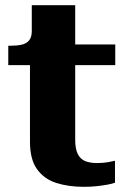

<svg xmlns="http://www.w3.org/2000/svg" viewBox="-20 -712 495 743"><path d="M12 -460V-535H20Q45 -535 63.5 -539Q82 -543 92.5 -555.5Q103 -568 103 -592L207 -540H426V-460ZM271 -171Q271 -136 281 -116Q291 -96 310 -88.5Q329 -81 355 -81Q379 -81 398.5 -84.5Q418 -88 425 -90V-5Q415 -1 396 2.5Q377 6 354 8.5Q331 11 305 11Q245 11 198 -4Q151 -19 123.5 -57Q96 -95 96 -163V-522L103 -530V-692H271Z"/></svg>

Font: Roboto Serif 20pt
Style: Bold
Weight: 700
Version: Version 1.008